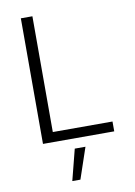

<svg xmlns="http://www.w3.org/2000/svg" viewBox="-103 -793 770 1096"><g transform="rotate(-10 282.5 -245.0)"><path d="M97 0H510V-57H164V-728H97ZM225 238H272L333 58H271Z"/></g></svg>

Font: Wafeq Light
Style: Regular
Weight: 300
Designer: Rasmus Andersson & Azza Alameddine
Foundry: Google & TypeTogether
Version: Version 3.000;January 28, 2025;FontCreator 15.0.0.3014 64-bi